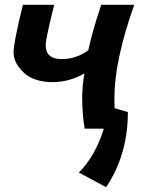

<svg xmlns="http://www.w3.org/2000/svg" viewBox="-20 -532 610 794"><path d="M345.2 -324.2Q360.8 -398.4 398.4 -512.2H535.2Q453.1 -281.2 453.1 -127.4Q453.1 -40.5 463.9 0H330.1Q320.3 -58.1 319.8 -126Q319.8 -176.8 329.1 -228.5Q267.1 -192.4 197.8 -192.4Q120.1 -192.4 78.1 -231.9Q36.1 -271.5 36.1 -316.4Q36.1 -355 74.7 -512.2H204.1Q168.9 -371.6 168.9 -345.7Q168.9 -287.6 234.9 -287.6Q295.4 -287.6 345.2 -324.2ZM418.9 242.2 306.2 181.6Q401.4 85 430.2 -91.3L508.8 -68.8Q508.8 107.9 418.9 242.2Z"/></svg>

Font: Cadman
Style: Bold Italic
Weight: 700
Italic angle: -12°
Designer: Paul James MIller
Foundry: High-Logic / Made with FontCreator
Version: Version 2.114;March 28, 2021;FontCreator 13.0.0.2683 64-bit